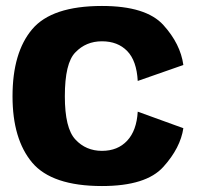

<svg xmlns="http://www.w3.org/2000/svg" viewBox="-20 -618 676 644"><path d="M322 6C421 6 489.5 -15.5 528 -58.5C566.5 -101 588.5 -144.5 595 -188L442 -243.5C439.5 -201.5 428 -169 406.5 -146C385.5 -123.5 357.5 -112 322 -112C286.5 -112 256.5 -124.5 233 -150C209 -175.5 197.5 -224 197.5 -295C197.5 -369 209 -418.5 233 -442.5C256.5 -467 286 -479.5 322 -479.5C357.5 -479.5 385.5 -468.5 406.5 -447C428 -425 439.5 -391.5 442 -346.5L595 -400C588.5 -447 566.5 -491.5 528 -534C489.5 -576.5 421 -598 322 -598C210 -598 132 -572 88 -520C44 -468 22 -393 22 -295C22 -199 44 -125 88 -72.5C132 -20.5 210 6 322 6Z"/></svg>

Font: Anybody
Style: Bold
Weight: 700
Designer: Tyler Finck
Foundry: Etcetera Type Company
Version: Version 1.110